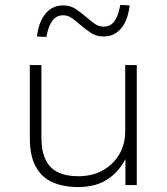

<svg xmlns="http://www.w3.org/2000/svg" viewBox="-20 -751 677 779"><path d="M298 8Q236 8 192 -12Q148 -32 124.5 -76Q101 -120 101 -190V-487H148V-193Q148 -140 164 -105Q180 -70 213.5 -53Q247 -36 297 -36Q355 -36 397.5 -60Q440 -84 464 -125Q488 -166 488 -218V-487H535V0H489V-118H495Q469 -60 420 -26Q371 8 298 8ZM168 -601 130 -603Q137 -663 165 -696Q193 -729 236 -729Q266 -729 288 -714Q310 -699 331 -681Q349 -665 365 -654Q381 -643 400 -643Q428 -643 444 -664.5Q460 -686 468 -731L506 -729Q499 -669 471.5 -636Q444 -603 401 -603Q370 -603 348 -618Q326 -633 305 -651Q287 -667 271 -678Q255 -689 236 -689Q209 -689 192.5 -667Q176 -645 168 -601Z"/></svg>

Font: Nunito Sans 10pt SemiExpanded ExtraLight
Style: Regular
Weight: 250
Width: 6
Designer: Vernon Adams
Foundry: Vernon Adams
Version: Version 3.101;gftools[0.9.27]